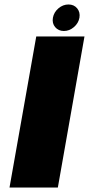

<svg xmlns="http://www.w3.org/2000/svg" viewBox="-20 -838 425 858"><path d="M22.5 0 142 -675H357.5L238.5 0ZM265.5 -699.5Q241 -699.5 226.5 -716.8Q212 -734 216.5 -759Q221 -783.5 241.2 -800.8Q261.5 -818 286 -818Q310.5 -818 324.8 -800.8Q339 -783.5 335 -759Q330.5 -734 310.2 -716.8Q290 -699.5 265.5 -699.5Z"/></svg>

Font: Anybody ExtraExpanded ExtraBold
Style: Italic
Weight: 800
Width: 8
Italic angle: -10°
Designer: Tyler Finck
Foundry: Etcetera Type Company
Version: Version 1.010; ttfautohint (v1.8.3) -l 8 -r 50 -G 200 -x 14 